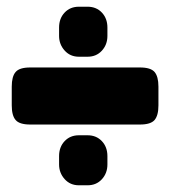

<svg xmlns="http://www.w3.org/2000/svg" viewBox="-20 -592 507 572"><path d="M156 -485V-510Q156 -537 172.5 -554.5Q189 -572 215 -572H241Q267 -572 283.5 -554.5Q300 -537 300 -510V-485Q300 -459 283.5 -441Q267 -423 241 -423H215Q189 -423 172.5 -441.5Q156 -460 156 -485ZM15 -278V-334Q15 -364 26.5 -377.5Q38 -391 70 -391H397Q429 -391 440.5 -377.5Q452 -364 452 -334V-278Q452 -248 440.5 -234.5Q429 -221 397 -221H70Q38 -221 26.5 -234.5Q15 -248 15 -278ZM156 -102V-127Q156 -154 172.5 -171.5Q189 -189 215 -189H241Q267 -189 283.5 -171.5Q300 -154 300 -127V-102Q300 -76 283.5 -58Q267 -40 241 -40H215Q189 -40 172.5 -58.5Q156 -77 156 -102Z"/></svg>

Font: Mitr
Style: Bold
Weight: 700
Designer: Thanarat Vachiruckul
Foundry: Cadson Demak
Version: Version 1.002